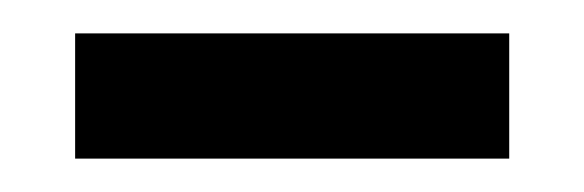

<svg xmlns="http://www.w3.org/2000/svg" viewBox="-20 -330 350 115"><path d="M25 -235V-310H285V-235Z"/></svg>

Font: Noto Serif Dogra
Style: Regular
Weight: 400
Designer: Ek Type
Foundry: Ek Type
Version: Version 1.005